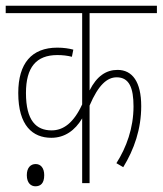

<svg xmlns="http://www.w3.org/2000/svg" viewBox="-20 -642 570 673"><path d="M530 -596V-622H0V-596H268V-276C238 -211 202 -185 161 -185C107 -185 71 -219 71 -316C71 -406 107 -449 181 -449C200 -449 216 -447 232 -443L237 -468C222 -472 203 -475 181 -475C91 -475 44 -420 44 -316C44 -201 95 -159 160 -159C207 -159 243 -185 268 -227V0H294V-272C325 -345 356 -371 389 -371C433 -371 448 -334 448 -269C448 -193 423 -125 388 -70L412 -56C450 -118 475 -189 475 -270C475 -355 444 -397 392 -397C352 -397 319 -375 294 -325V-596ZM74 -28C74 0 89 11 104 11C122 11 135 1 135 -28C135 -53 123 -67 105 -67C88 -67 74 -55 74 -28Z"/></svg>

Font: Noto Sans Devanagari ExtraCondensed Thin
Style: Regular
Weight: 100
Width: 2
Designer: Jelle Bosma - Monotype Design Team
Foundry: Monotype Imaging Inc.
Version: Version 2.004